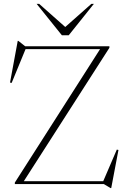

<svg xmlns="http://www.w3.org/2000/svg" viewBox="-20 -955 655 996"><path d="M547.5 -715V-707L103.5 -15H515.5L586 -179L594.5 -177L557 20.5H553L519 0H57V-8L499 -700H112.5L40.5 -525L32 -526.5L72 -743H75L110.5 -715ZM467 -935 336.5 -772H301L170 -935H183L318.5 -815L454 -935Z"/></svg>

Font: Newsreader 72pt ExtraLight
Style: Regular
Weight: 275
Designer: Hugues Gentile
Foundry: Production Type
Version: Version 1.003; ttfautohint (v1.8.3)